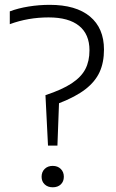

<svg xmlns="http://www.w3.org/2000/svg" viewBox="-20 -769 480 794"><path d="M168 -375.5Q236.5 -398 276.2 -424.2Q316 -450.5 333 -483.2Q350 -516 350 -561Q350 -627.5 307 -662.2Q264 -697 181 -697Q96 -697 20.5 -669V-722Q55 -735 98.2 -742Q141.5 -749 185.5 -749Q294 -749 352 -700.8Q410 -652.5 410 -564Q410 -510.5 391.8 -470.8Q373.5 -431 333 -399.8Q292.5 -368.5 224 -342L217.5 -167H178.5ZM152 -38Q152 -58 164.8 -70.5Q177.5 -83 198 -83Q218.5 -83 231.2 -70.5Q244 -58 244 -38Q244 -18.5 231.5 -6.5Q219 5.5 198 5.5Q177.5 5.5 164.8 -6.5Q152 -18.5 152 -38Z"/></svg>

Font: Encode Sans Light
Style: Regular
Weight: 300
Designer: Multiple Designers
Foundry: Impallari Type
Version: Version 2.000